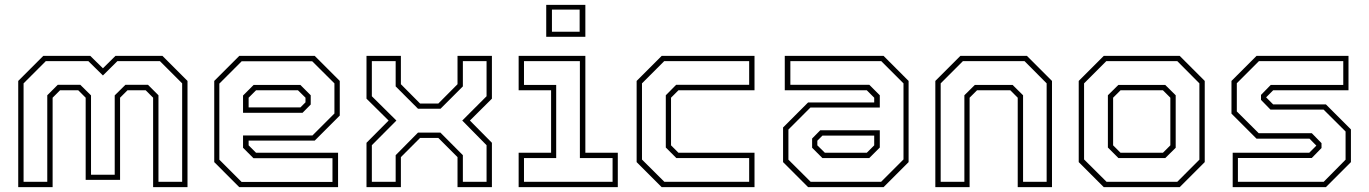

<svg xmlns="http://www.w3.org/2000/svg" viewBox="-20 -770 5634 790"><path d="M55 0V-437L158 -540H351.5L403.5 -489L455 -540H648.5L751.5 -437V0H610V-368L579.5 -398.5H504.5L474 -368V-30H332.5V-368L302 -398.5H227L196.5 -368V0ZM77 -22H174.5V-378L217.5 -421H310.5L354.5 -377.5V-51H452V-377.5L496 -421H589L632 -378V-22H729.5V-427L638 -518.5H463L403.5 -459.5L343.5 -518.5H168.5L77 -427Z M1275 -540 1378 -437V-294.5L1275 -191.5H1003V-172L1033.5 -141.5H1371V0H964.5L861.5 -103V-437L964.5 -540ZM1216 -420.5 1258.5 -378V-340L1225 -306H980V-377L1023.5 -420.5ZM1264.5 -518H974.5L882.5 -426V-113L974 -21.5H1348V-119H1023L980 -162V-212.5H1265.5L1356 -303V-427ZM1206 -398.5H1033.5L1003 -368V-328H1216L1237 -349V-368Z M1488 0V-182.5L1579 -274L1488 -364V-540H1629.5V-423.5L1708.5 -344H1783.5L1862.5 -423.5V-540H2004V-364L1913.5 -274L2004 -182.5V0H1862.5V-123.5L1783.5 -202.5H1708.5L1629.5 -123.5V0ZM1510 -22H1608V-131.5L1700 -224.5H1792L1884.5 -131.5V-22H1982V-172.5L1882 -274L1982 -374V-518.5H1884.5V-414.5L1792.5 -322.5H1700L1608 -414.5V-518.5H1510V-374L1611 -274L1510 -172.5Z M2227.5 -618.5V-750H2388.5V-618.5ZM2251 -639.5H2365V-730.5H2251ZM2114 0V-141.5H2247.5V-398.5H2114V-540H2388.5V-141.5H2522V0ZM2136 -22H2500.5V-119.5H2366V-518.5H2136V-420.5H2268.5V-119.5H2136Z M2702.5 0 2599.5 -103V-437L2702.5 -540H3084.5V-398.5H2771.5L2741 -368V-172L2771.5 -141.5H3084.5V0ZM2713.5 -22H3062.5V-119.5H2763L2719.5 -163V-378L2762 -421H3062.5V-518.5H2713L2621.5 -427V-113.5Z M3305 0 3202 -103V-245.5L3305 -348.5H3577V-368L3546.5 -398.5H3209V-540H3615.5L3718.5 -437V-103L3615.5 0ZM3364 -119.5 3321.5 -162V-200L3355 -234H3600V-163L3556.5 -119.5ZM3315.5 -22H3605.5L3697.5 -114V-427L3606 -518.5H3232V-421H3557L3600 -378V-327.5H3314.5L3224 -237V-113ZM3374 -141.5H3546.5L3577 -172V-212H3364L3343 -191V-172Z M3828.5 0V-437L3931.5 -540H4205.5L4308.5 -437V0H4167.5V-368L4137 -398.5H4000L3969.5 -368V0ZM3850.5 -22H3948V-378L3991 -420.5H4146.5L4189.5 -378V-22H4286.5V-427L4195.5 -518.5H3942L3850.5 -427Z M4521.5 0 4418.5 -103V-437L4521.5 -540H4834L4937 -437V-103L4834 0ZM4533 -22H4824L4915 -113V-427L4824 -518.5H4532L4440.5 -427V-114ZM4582 -119.5 4538.5 -163V-378L4581.5 -420.5H4774.5L4817.5 -378V-162L4774.5 -119.5ZM4590.5 -141.5H4765L4795.5 -172V-368L4765 -398.5H4590.5L4560 -368V-172Z M5052 0V-141.5H5367L5397.5 -172V-169.5L5368 -199.5H5150L5047 -302.5V-437L5150 -540H5528.5V-398.5H5218.5L5188 -368V-371L5218.5 -340.5H5435.5L5538.5 -237.5V-103L5435.5 0ZM5073.5 -22H5426.5L5516.5 -113V-229L5426 -319H5207.5L5168.5 -359V-379.5L5208.5 -420.5H5507V-518.5H5160L5069 -427.5V-311.5L5159 -222H5377.5L5417.5 -181V-161L5377.5 -120H5073.5Z"/></svg>

Font: Tourney Thin ExtraLight
Style: Regular
Weight: 250
Version: Version 1.015